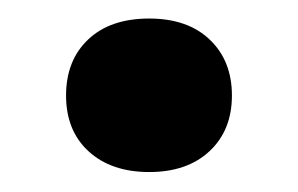

<svg xmlns="http://www.w3.org/2000/svg" viewBox="-20 -380 314 202"><path d="M137 -199Q97 -199 73.2 -220.8Q49.5 -242.5 49.5 -279.5Q49.5 -316.5 72.8 -338.5Q96 -360.5 137 -360.5Q177.5 -360.5 200.8 -338.2Q224 -316 224 -279.5Q224 -243 200.5 -221Q177 -199 137 -199Z"/></svg>

Font: Encode Sans Semi Expanded SemiBold
Style: Regular
Weight: 600
Width: 6
Designer: Multiple Designers
Foundry: Impallari Type
Version: Version 3.000; ttfautohint (v1.8.3) -l 8 -r 50 -G 200 -x 14 